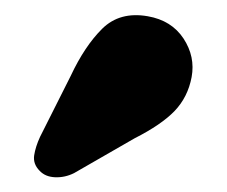

<svg xmlns="http://www.w3.org/2000/svg" viewBox="-20 -760 300 254"><path d="M73.5 -659.5Q92 -699 115.2 -722Q138.5 -745 175.5 -738.5Q207 -733 222.8 -709Q238.5 -685 233.5 -658Q228.5 -631.5 211 -613.2Q193.5 -595 158 -577L78 -531Q66 -525 53 -525.5Q40 -526 32.5 -534Q23.5 -543 25.2 -554.5Q27 -566 33 -579Z"/></svg>

Font: Fraunces 9pt SuperSoft
Style: Bold
Weight: 700
Version: Version 1.000;[b76b70a41]